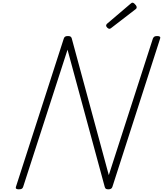

<svg xmlns="http://www.w3.org/2000/svg" viewBox="-20 -1399 1216 1433"><path d="M120 14Q92 14 99 -5L456 -1111Q459 -1121 466 -1125.5Q473 -1130 487 -1130Q499 -1130 505.5 -1126.5Q512 -1123 515 -1114L792 -92L1121 -1111Q1125 -1121 1132 -1125.5Q1139 -1130 1153 -1130Q1182 -1130 1175 -1111L819 -5Q816 5 808.5 9.5Q801 14 789 14Q777 14 771 10.5Q765 7 762 -3L484 -1028L153 -5Q150 5 143 9.5Q136 14 120 14ZM797 -1184Q789 -1184 780.5 -1192.5Q772 -1201 772 -1208Q772 -1211 773 -1213.5Q774 -1216 778 -1221L953 -1370Q958 -1373 961 -1376Q964 -1379 968 -1379Q975 -1379 982 -1373Q989 -1367 994.5 -1359.5Q1000 -1352 1000 -1345Q1000 -1340 999 -1337.5Q998 -1335 993 -1331L810 -1190Q806 -1187 803 -1185.5Q800 -1184 797 -1184Z"/></svg>

Font: Playwrite CU ExtraLight
Style: Regular
Weight: 250
Designer: Veronika Burian, José Scaglione
Foundry: TypeTogether
Version: Version 1.002